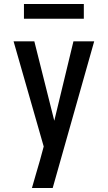

<svg xmlns="http://www.w3.org/2000/svg" viewBox="-20 -942 540 962"><path d="M244 0H140Q150 -35 160 -69.5Q170 -104 180 -138L199 -208L48 -735H152L252 -337L348 -735H452ZM100 -848V-922H400V-848Z"/></svg>

Font: Iosevka Semibold
Style: Regular
Weight: 600
Monospace: yes
Designer: Belleve Invis
Foundry: Belleve Invis
Version: Version 33.2.3; ttfautohint (v1.8.4)